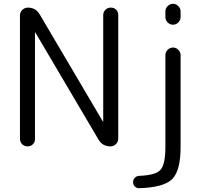

<svg xmlns="http://www.w3.org/2000/svg" viewBox="-20 -770 1085 1010"><path d="M850 -710Q850 -726 862 -738Q874 -750 890 -750Q906 -750 918 -738Q930 -726 930 -710V-680Q930 -664 918 -652Q906 -640 890 -640Q874 -640 862 -652Q850 -664 850 -680ZM712 220Q698 220 689 211Q680 202 680 188Q680 175 689 165.5Q698 156 712 155Q799 152 824.5 123Q850 94 850 3V-480Q850 -496 862 -508Q874 -520 890 -520Q906 -520 918 -508Q930 -496 930 -480V3Q930 127 886.5 171.5Q843 216 712 220ZM602 -691V-41Q602 -24 590 -12Q578 0 561 0Q519 0 498 -36L166 -599Q166 -600 165 -600Q164 -600 164 -599V-39Q164 -22 153 -11Q142 0 125 0Q108 0 96.5 -11.5Q85 -23 85 -39V-689Q85 -706 97.5 -718Q110 -730 127 -730Q168 -730 189 -694L521 -131Q521 -130 522 -130Q523 -130 523 -131V-691Q523 -707 534.5 -718.5Q546 -730 563 -730Q580 -730 591 -719Q602 -708 602 -691Z"/></svg>

Font: Rounded Mplus 1c
Style: Regular
Weight: 400
Version: Version 1.059.20150529